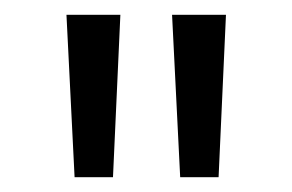

<svg xmlns="http://www.w3.org/2000/svg" viewBox="-20 -770 396 260"><path d="M70 -530ZM81 -530 70 -750H143L133 -530ZM224 -530 213 -750H286L276 -530Z"/></svg>

Font: Red Hat Text
Style: Regular
Weight: 400
Designer: Pentagram / MCKL
Foundry: Pentagram / MCKL
Version: Version 1.005; Red Hat Text